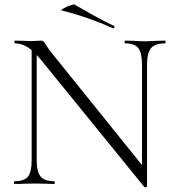

<svg xmlns="http://www.w3.org/2000/svg" viewBox="-20 -802 765 837"><path d="M118 -602 140 -600V-104Q140 -53 157 -32.5Q174 -12 216 -12Q219 -12 219 -6Q219 0 216 0Q192 0 179 -1L131 -2L82 -1Q69 0 43 0Q41 0 41 -6Q41 -12 43 -12Q86 -12 102 -32Q118 -52 118 -104ZM609 13 157 -543Q125 -582 98.5 -597.5Q72 -613 46 -613Q43 -613 43 -619Q43 -625 46 -625L82 -624Q93 -623 113 -623Q130 -623 141 -624Q152 -625 158 -625Q165 -625 169.5 -621.5Q174 -618 180 -607Q191 -589 204 -573L613 -65L621 11Q621 13 616 14Q611 15 609 13ZM621 11 599 -20V-520Q599 -571 583 -592Q567 -613 525 -613Q523 -613 523 -619Q523 -625 525 -625L563 -624Q593 -622 611 -622Q628 -622 660 -624L699 -625Q702 -625 702 -619Q702 -613 699 -613Q656 -613 638.5 -592Q621 -571 621 -520ZM250 -756Q243 -757 255.5 -764.5Q268 -772 284.5 -778Q301 -784 305 -782Q345 -759 389.5 -734Q434 -709 477 -689Q479 -688 479 -685Q479 -682 477 -680Q475 -678 473 -679Q360 -729 250 -756Z"/></svg>

Font: Cormorant SC Light
Style: Regular
Weight: 300
Designer: Christian Thalmann (Catharsis Fonts)
Foundry: Catharsis Fonts
Version: Version 4.000